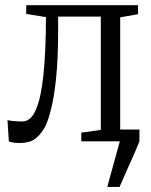

<svg xmlns="http://www.w3.org/2000/svg" viewBox="-20 -558 598 758"><path d="M403.5 180 453 0 427 -46.5H530.5V0Q518.5 30 505 60.2Q491.5 90.5 478 120.5Q464.5 150.5 452 180ZM57.5 6.5Q43.5 6.5 32.5 4.8Q21.5 3 15 0.5L9.5 -83.5Q19.5 -81.5 35.2 -80Q51 -78.5 68.5 -78.5Q102 -78.5 122.2 -126Q142.5 -173.5 151.8 -265.2Q161 -357 161.5 -490.5L83.5 -503V-537.5H525V-502L454.5 -489.5V-45L526.5 -34.5V0H301V-34.5L378 -45V-492.5H209.5V-440Q209.5 -329.5 202 -254.8Q194.5 -180 183.2 -133.8Q172 -87.5 160.5 -62.5Q146 -33 123 -13.2Q100 6.5 57.5 6.5Z"/></svg>

Font: Merriweather 60pt Light
Style: Regular
Weight: 300
Version: Version 2.100